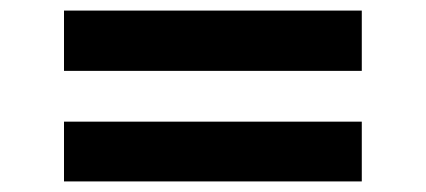

<svg xmlns="http://www.w3.org/2000/svg" viewBox="-20 -463 805 363"><path d="M101 -329V-443H664V-329ZM101 -120V-233H664V-120Z"/></svg>

Font: Lexend Mega Medium
Style: Regular
Weight: 500
Version: Version 1.007